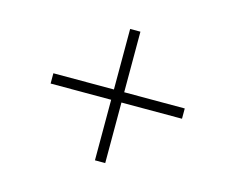

<svg xmlns="http://www.w3.org/2000/svg" viewBox="-97 -850 1194 974"><g transform="rotate(15 500.0 -363.0)"><path d="M473 -18V-336H155V-390H473V-708H527V-390H845V-336H527V-18Z"/></g></svg>

Font: Zen Old Mincho SemiBold
Style: Regular
Weight: 600
Version: Version 1.500